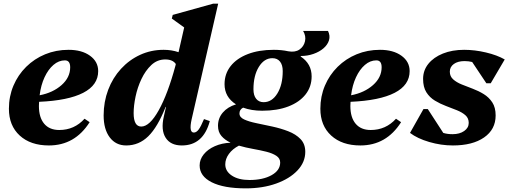

<svg xmlns="http://www.w3.org/2000/svg" viewBox="-20 -785 2796 1056"><path d="M249 15Q148 15 88.5 -39.5Q29 -94 29 -187Q29 -255 54 -314Q79 -373 124 -417.5Q169 -462 228.5 -486.5Q288 -511 357 -511Q430 -511 475 -478.5Q520 -446 520 -394Q520 -317 437.5 -274.5Q355 -232 195 -225Q194 -214 194 -202Q194 -139 223 -104.5Q252 -70 306 -70Q389 -70 445 -132L473 -113Q392 15 249 15ZM337 -453Q303 -453 274 -428Q245 -403 225 -360Q205 -317 198 -261Q271 -275 318.5 -317Q366 -359 366 -415Q366 -453 337 -453Z M674 15Q617 15 583.5 -29.5Q550 -74 550 -150Q550 -225 575 -291Q600 -357 645.5 -406.5Q691 -456 751 -483.5Q811 -511 880 -511Q924 -511 962 -498L993 -634L925 -683L930 -703L1153 -765H1180L1034 -129Q1018 -56 1046 -56Q1060 -56 1072.5 -72.5Q1085 -89 1102 -130L1134 -119Q1098 15 980 15Q918 15 891 -27.5Q864 -70 881 -144L893 -197H891Q847 -86 795.5 -35.5Q744 15 674 15ZM715 -163Q715 -89 757 -89Q803 -89 853 -178.5Q903 -268 945 -424L947 -433Q930 -458 889 -458Q845 -458 812.5 -427.5Q780 -397 758 -350.5Q736 -304 725.5 -253.5Q715 -203 715 -163Z M1332 251Q1211 251 1144.5 217.5Q1078 184 1078 125Q1078 92 1100.5 64Q1123 36 1161.5 19Q1200 2 1247 0V-1Q1217 -15 1198 -37Q1179 -59 1179 -93Q1179 -135 1205.5 -166Q1232 -197 1278 -211Q1215 -251 1215 -322Q1215 -379 1248.5 -421.5Q1282 -464 1343 -487.5Q1404 -511 1486 -511Q1529 -511 1565 -503Q1603 -496 1627 -512.5Q1651 -529 1657.5 -558Q1664 -587 1647 -615H1784Q1797 -588 1789.5 -563.5Q1782 -539 1759.5 -519.5Q1737 -500 1704 -488.5Q1671 -477 1634 -477V-474Q1694 -434 1694 -365Q1694 -308 1660.5 -265.5Q1627 -223 1566 -199.5Q1505 -176 1422 -176Q1363 -176 1317 -193Q1297 -182 1297 -161Q1297 -140 1323 -128Q1349 -116 1390.5 -107.5Q1432 -99 1478 -89Q1524 -79 1565.5 -63Q1607 -47 1633 -20Q1659 7 1659 50Q1659 107 1616 152.5Q1573 198 1499 224.5Q1425 251 1332 251ZM1430 -223Q1476 -223 1505.5 -271Q1535 -319 1535 -394Q1535 -428 1520 -446.5Q1505 -465 1478 -465Q1433 -465 1403.5 -417Q1374 -369 1374 -294Q1374 -260 1389 -241.5Q1404 -223 1430 -223ZM1219 119Q1219 157 1255.5 181Q1292 205 1352 205Q1426 205 1473.5 178.5Q1521 152 1521 109Q1521 86 1500 72Q1479 58 1445 49.5Q1411 41 1371.5 34Q1332 27 1294 16Q1259 34 1239 61.5Q1219 89 1219 119Z M1962 15Q1861 15 1801.5 -39.5Q1742 -94 1742 -187Q1742 -255 1767 -314Q1792 -373 1837 -417.5Q1882 -462 1941.5 -486.5Q2001 -511 2070 -511Q2143 -511 2188 -478.5Q2233 -446 2233 -394Q2233 -317 2150.5 -274.5Q2068 -232 1908 -225Q1907 -214 1907 -202Q1907 -139 1936 -104.5Q1965 -70 2019 -70Q2102 -70 2158 -132L2186 -113Q2105 15 1962 15ZM2050 -453Q2016 -453 1987 -428Q1958 -403 1938 -360Q1918 -317 1911 -261Q1984 -275 2031.5 -317Q2079 -359 2079 -415Q2079 -453 2050 -453Z M2471 15Q2406 15 2341 -4Q2276 -23 2235 -54L2309 -185H2333L2418 -54Q2440 -47 2469 -47Q2508 -47 2533 -64.5Q2558 -82 2558 -109Q2558 -135 2540 -151Q2522 -167 2493.5 -178.5Q2465 -190 2433 -202Q2401 -214 2372 -231.5Q2343 -249 2325 -277.5Q2307 -306 2307 -351Q2307 -398 2336 -434Q2365 -470 2416 -490.5Q2467 -511 2533 -511Q2591 -511 2652.5 -496.5Q2714 -482 2756 -458L2679 -327H2655L2577 -444Q2558 -449 2535 -449Q2498 -449 2476 -433Q2454 -417 2454 -391Q2454 -365 2472.5 -348.5Q2491 -332 2519.5 -320.5Q2548 -309 2580 -297Q2612 -285 2640.5 -267.5Q2669 -250 2687.5 -222Q2706 -194 2706 -150Q2706 -73 2642.5 -29Q2579 15 2471 15Z"/></svg>

Font: Platypi
Style: Bold Italic
Weight: 700
Italic angle: -13°
Designer: David Sargent
Foundry: Bolt Cutter Type
Version: Version 1.200; ttfautohint (v1.8.4.7-5d5b)